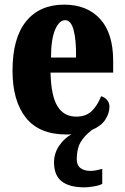

<svg xmlns="http://www.w3.org/2000/svg" viewBox="-20 -570 539 828"><path d="M345 238Q279 238 246 212Q213 186 213 130Q213 91 235.5 58Q258 25 289 9Q284 10 278 10Q272 10 267 10Q149 10 91.5 -62.5Q34 -135 34 -265Q34 -406 92.5 -478Q151 -550 257 -550Q355 -550 411.5 -488.5Q468 -427 468 -308V-257H198Q200 -158 227.5 -112.5Q255 -67 309 -67Q352 -67 377 -92.5Q402 -118 416 -155Q431 -151 441.5 -139Q452 -127 452 -109Q452 -82 434.5 -54.5Q417 -27 377 -10Q342 17 326.5 45Q311 73 311 117Q311 143 327.5 155Q344 167 369 167Q391 167 421 158V223Q408 230 383.5 234Q359 238 345 238ZM308 -322Q309 -398 297.5 -440.5Q286 -483 261 -483Q235 -483 217.5 -441.5Q200 -400 200 -322Z"/></svg>

Font: Noto Serif Sinhala ExtraCondensed Black
Style: Regular
Weight: 900
Width: 2
Designer: Jelle Bosma - Monotype Design Team
Foundry: Monotype Imaging Inc.
Version: Version 2.007; ttfautohint (v1.8.4.7-5d5b)